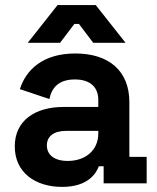

<svg xmlns="http://www.w3.org/2000/svg" viewBox="-20 -720 618 754"><path d="M224 14C328 14 359 -42 368 -67H387V0H556V-104H488V-319C488 -443 406 -510 276 -510C147 -510 82 -445 58 -370L174 -331C183 -376 211 -408 274 -408C338 -408 366 -374 366 -328V-300H230C118 -300 38 -247 38 -145C38 -43 118 14 224 14ZM89 -552H216L272 -626H290L346 -552H473L356 -700H206ZM164 -149C164 -185 192 -206 239 -206H366V-196C366 -130 316 -88 246 -88C192 -88 164 -113 164 -149Z"/></svg>

Font: Meta Space
Style: Bold
Weight: 700
Designer: Meta Pool / Florian Karsten
Foundry: Meta Pool / Florian Karsten
Version: Version 2.000;Glyphs 3.1.1 (3137)